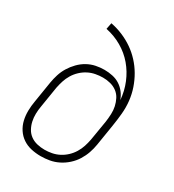

<svg xmlns="http://www.w3.org/2000/svg" viewBox="-180 -838 859 948"><g transform="rotate(30 250.0 -363.5)"><path d="M199 8Q171 8 144.5 2Q118 -4 96.5 -18.5Q75 -33 60.5 -55Q46 -77 40 -103Q34 -129 34.5 -156.5Q35 -184 40 -212L59 -330Q63 -354 70.5 -378Q78 -402 91.5 -424Q105 -446 123.5 -465Q142 -484 164.5 -496.5Q187 -509 211.5 -514Q236 -519 260 -519Q284 -519 307 -514Q330 -509 348.5 -497Q367 -485 380.5 -467.5Q394 -450 402 -428Q398 -478 379.5 -523Q361 -568 330.5 -604Q300 -640 258 -664.5Q216 -689 167 -699L174 -735Q210 -728 243 -714Q276 -700 304 -680.5Q332 -661 355.5 -635.5Q379 -610 396.5 -580Q414 -550 425.5 -516.5Q437 -483 441 -447Q445 -411 441.5 -373.5Q438 -336 432 -299L413 -181Q409 -156 400.5 -131.5Q392 -107 378 -84.5Q364 -62 343.5 -43.5Q323 -25 299 -13Q275 -1 249.5 3.5Q224 8 199 8ZM200 -29Q220 -29 241 -33Q262 -37 281.5 -47Q301 -57 317.5 -72.5Q334 -88 345.5 -107Q357 -126 363.5 -146Q370 -166 374 -187L393 -301Q396 -323 397 -345.5Q398 -368 393.5 -388.5Q389 -409 379.5 -427.5Q370 -446 353.5 -458.5Q337 -471 316 -476.5Q295 -482 273 -482Q253 -482 231.5 -478Q210 -474 190.5 -464Q171 -454 154.5 -438.5Q138 -423 126.5 -404Q115 -385 108.5 -364.5Q102 -344 98 -324L79 -206Q75 -184 74.5 -162Q74 -140 78.5 -119.5Q83 -99 93 -81Q103 -63 119.5 -51Q136 -39 157 -34Q178 -29 200 -29Z"/></g></svg>

Font: Iosevka Extralight
Style: Italic
Weight: 200
Italic angle: -9°
Monospace: yes
Designer: Belleve Invis
Foundry: Belleve Invis
Version: Version 32.5.0; ttfautohint (v1.8.4)